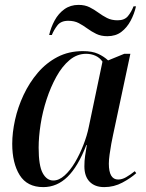

<svg xmlns="http://www.w3.org/2000/svg" viewBox="-20 -755 596 785"><path d="M157 10Q91 10 60.5 -39Q30 -88 30 -167Q30 -213 41.5 -265Q53 -317 76.5 -367Q100 -417 134.5 -457.5Q169 -498 215 -522Q261 -546 319 -546Q357 -546 381 -535Q405 -524 422 -508L488 -535H513L442 -202Q439 -189 435 -167Q431 -145 428 -123Q425 -101 425 -86Q425 -21 463 -21Q479 -21 495.5 -30.5Q512 -40 531 -55L537 -47Q515 -27 480.5 -8.5Q446 10 406 10Q368 10 346.5 -12Q325 -34 325 -75Q325 -98 328 -118Q331 -138 335 -162H333Q299 -74 256 -32Q213 10 157 10ZM198 -17Q221 -17 244 -37.5Q267 -58 286.5 -91Q306 -124 321 -162.5Q336 -201 343 -236L399 -503Q388 -519 370.5 -527Q353 -535 332 -535Q295 -535 264.5 -509.5Q234 -484 210.5 -441.5Q187 -399 170.5 -348.5Q154 -298 146 -246.5Q138 -195 138 -151Q138 -78 154.5 -47.5Q171 -17 198 -17ZM419 -607Q393 -607 373.5 -616.5Q354 -626 337 -638.5Q320 -651 302 -660.5Q284 -670 259 -670Q229 -670 214.5 -651Q200 -632 192 -612H181Q188 -643 203.5 -671.5Q219 -700 243.5 -717.5Q268 -735 301 -735Q327 -735 346 -725.5Q365 -716 382 -703.5Q399 -691 417.5 -681.5Q436 -672 461 -672Q489 -672 503 -689Q517 -706 526 -729H536Q529 -698 514 -670Q499 -642 476 -624.5Q453 -607 419 -607Z"/></svg>

Font: Noto Serif Display SemiCondensed Medium
Style: Italic
Weight: 500
Width: 4
Italic angle: -12°
Designer: Monotype Design Team
Foundry: Monotype Imaging Inc.
Version: Version 2.009